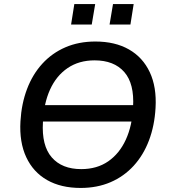

<svg xmlns="http://www.w3.org/2000/svg" viewBox="-20 -919 834 948"><path d="M140 -319 153 -400H697L683 -319ZM378 9Q281 9 212.5 -30Q144 -69 109.5 -143Q75 -217 81 -320Q86 -407 113.5 -479.5Q141 -552 189 -604.5Q237 -657 303 -685.5Q369 -714 451 -714Q548 -714 616.5 -675Q685 -636 719.5 -562.5Q754 -489 748 -386Q743 -298 715.5 -225.5Q688 -153 640 -100.5Q592 -48 526 -19.5Q460 9 378 9ZM381 -84Q459 -84 514.5 -122.5Q570 -161 601.5 -230Q633 -299 637 -390Q644 -506 593.5 -563.5Q543 -621 447 -621Q370 -621 314 -583Q258 -545 227 -476.5Q196 -408 192 -316Q185 -200 235.5 -142Q286 -84 381 -84ZM521 -798 538 -899H640L624 -798ZM331 -798 347 -899H450L433 -798Z"/></svg>

Font: Nunito Sans 10pt SemiBold
Style: Italic
Weight: 600
Italic angle: -9°
Designer: Vernon Adams
Foundry: Vernon Adams
Version: Version 3.101;gftools[0.9.27]